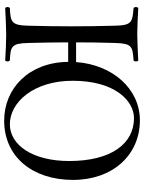

<svg xmlns="http://www.w3.org/2000/svg" viewBox="98 -796 708 945"><g transform="rotate(90 452.5 -324.0)"><path d="M562 -629C687 -629 773 -518 773 -310C773 -131 695 -18 592 -18C484 -18 378 -135 378 -327C378 -537 478 -629 562 -629ZM192 -109C190.1 -186.4 189.1 -231.2 189 -305H285C287 -111 416 10 574 10C752 10 866 -129 866 -329C866 -527 741 -658 573 -658C417 -658 299 -523 286 -344H189C189.1 -413.2 189.8 -460.4 192 -536C194.5 -619 208.5 -622 278.5 -627C284.5 -633 284.5 -644 278.5 -650C241.5 -648 179 -645 149 -645C119 -645 51.5 -648 19.5 -650C13.5 -644 13.5 -633 19.5 -627C89.5 -621 105 -619 107 -536C109 -453 110 -404 110 -321C110 -238 109 -192 107 -109C105 -26 89.5 -21 19.5 -18C13.5 -12 13.5 -1 19.5 5C58.5 3 119.5 0 149.5 0C179.5 0 237.5 2 278.5 5C284.5 -1 284.5 -12 278.5 -18C208.5 -21 194 -26 192 -109Z"/></g></svg>

Font: Libertinus Serif Display
Style: Regular
Weight: 400
Designer: Philipp H. Poll
Foundry: Khaled Hosny
Version: Version 6.1